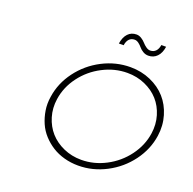

<svg xmlns="http://www.w3.org/2000/svg" viewBox="-153 -1063 1223 1219"><g transform="rotate(20 458.0 -453.5)"><path d="M188 -350.1Q201.7 -445.3 262 -526.1Q322.3 -606.9 412.4 -653.6Q502.4 -700.2 601.1 -700.2Q674.8 -700.2 737.8 -672.6Q800.8 -645 842.3 -598.1Q883.8 -551.3 903.1 -486.3Q922.4 -421.4 912.1 -350.1Q898.4 -254.9 838.6 -174.1Q778.8 -93.3 688.7 -46.1Q598.6 1 500 1Q450.7 1 405.5 -11.5Q360.4 -23.9 324 -46.9Q287.6 -69.8 258.3 -101.8Q229 -133.8 211.9 -172.9Q194.8 -211.9 187.5 -256.8Q180.2 -301.8 188 -350.1ZM231 -350.1Q221.7 -287.1 239 -229.7Q256.3 -172.4 293.2 -130.9Q330.1 -89.4 385.7 -64.7Q441.4 -40 505.9 -40Q591.8 -40 671.1 -81.5Q750.5 -123 803.7 -194.6Q856.9 -266.1 869.1 -350.1Q878.4 -413.1 861.3 -470.5Q844.2 -527.8 807.4 -569.1Q770.5 -610.4 715.1 -634.8Q659.7 -659.2 595.2 -659.2Q509.3 -659.2 429.7 -617.9Q350.1 -576.7 296.6 -505.4Q243.2 -434.1 231 -350.1ZM479 -815.9Q485.8 -860.4 508.3 -884.3Q530.8 -908.2 565.9 -908.2Q583 -908.2 599.4 -897.9Q615.7 -887.7 626.7 -875Q637.7 -862.3 652.1 -852.1Q666.5 -841.8 680.2 -841.8Q703.1 -841.8 717.5 -856.7Q731.9 -871.6 735.8 -898.9H768.1Q761.7 -855 738.5 -831.1Q715.3 -807.1 680.2 -807.1Q660.6 -807.1 643.8 -817.4Q627 -827.6 616.9 -840.1Q606.9 -852.5 593.3 -862.8Q579.6 -873 565.9 -873Q543 -873 529.1 -858.2Q515.1 -843.3 511.2 -815.9Z"/></g></svg>

Font: Trueno UltraLight
Style: Italic
Weight: 250
Designer: Julieta Ulanovsky
Foundry: Julieta Ulanovsky
Version: Version 3.001b | FøM Fix